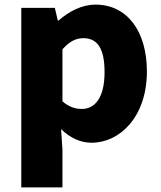

<svg xmlns="http://www.w3.org/2000/svg" viewBox="-20 -603 698 830"><path d="M72 207H250V44L244 -45C282 -7 328 14 376 14C498 14 615 -98 615 -294C615 -469 529 -583 393 -583C334 -583 278 -554 233 -514H230L217 -569H72ZM334 -132C307 -132 278 -140 250 -165V-390C280 -423 307 -438 340 -438C403 -438 432 -391 432 -291C432 -177 388 -132 334 -132Z"/></svg>

Font: Noto Sans JP Black
Style: Regular
Weight: 900
Designer: Ryoko NISHIZUKA  (kana, bopomofo & ideographs); Paul D. Hunt (Latin, Greek & Cyrillic); Sandoll Communications , Soo-you
Foundry: Adobe
Version: Version 2.002;hotconv 1.0.116;makeotfexe 2.5.65601